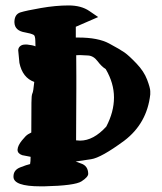

<svg xmlns="http://www.w3.org/2000/svg" viewBox="-20 -674 587 695"><path d="M364.7 -215.8Q392.6 -269 392.6 -321Q392.6 -373 362.8 -423.8Q347.7 -433.1 333.3 -452.4Q318.8 -471.7 299.3 -473.1Q279.8 -474.6 269.5 -474.6Q259.3 -474.6 255.9 -474.1V-470.2Q255.9 -452.1 256.3 -398.4V-353.5Q256.3 -337.9 255.4 -166Q262.7 -165 270 -165Q318.4 -165 364.7 -215.8ZM71.3 -556.6Q33.2 -562.5 32.2 -592.8V-596.2Q33.2 -622.6 54 -629.2Q74.7 -635.7 128.4 -645Q182.1 -654.3 228.5 -654.3Q273.9 -654.3 303.2 -634.3L335.4 -612.3L254.4 -577.1Q254.4 -567.4 254.4 -557.6Q254.4 -547.9 254.4 -538.1H263.7Q335 -538.1 375 -516.6Q415 -495.1 430.9 -483.9Q446.8 -472.7 473.9 -444.3Q501 -416 512.5 -385.7Q523.9 -355.5 523.9 -343.8V-332Q512.2 -227.5 430.2 -165Q346.2 -103 309.8 -97.7Q273.4 -92.3 253.9 -89.4Q258.3 -87.4 272.5 -82.5Q298.8 -74.2 299.3 -44.9Q299.3 -33.2 275.1 -17.6Q251 -2 140.1 0.5Q133.3 0.5 126.5 0.5Q28.8 0.5 28.8 -34.2V-35.2Q28.8 -58.6 53 -68.1Q77.1 -77.6 88.9 -80.1Q90.8 -88.9 90.8 -106.4L60.5 -112.3Q43.5 -118.2 43.5 -131.8V-132.3Q44.4 -147 59.1 -165.3Q73.7 -183.6 82 -188.2Q90.3 -192.9 93.3 -194.3L93.8 -302.2Q93.8 -329.1 97.2 -335.9Q100.6 -341.8 104 -377.4Q61.5 -392.6 50.3 -446.3L45.9 -492.2Q46.4 -501.5 53.2 -507.1Q60.1 -512.7 70.3 -512.7H78.6Q98.6 -510.7 108.4 -506.3L107.9 -526.4Q107.4 -545.4 101.6 -547.9Q91.3 -553.2 71.3 -556.6Z"/></svg>

Font: Drukaatie burti
Style: Bold
Weight: 700
Version: Version 0.14